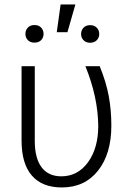

<svg xmlns="http://www.w3.org/2000/svg" viewBox="-20 -822 575 852"><path d="M75.7 0ZM134.3 -528.3V-194.8Q134.8 -118.7 165 -79.1Q195.3 -39.6 252 -39.6Q325.2 -39.6 370.6 -102.1Q416 -164.6 416 -263.7Q414.6 -391.6 358.9 -528.3H422.4Q450.7 -459 462.4 -396.5Q474.1 -334 474.1 -264.6Q474.1 -139.2 415 -64.7Q356 9.8 254.4 9.8Q167 9.8 121.3 -43Q75.7 -95.7 75.7 -198.2V-528.3ZM249 -802.2H314.5L279.3 -679.2H231.9ZM92.8 -671.4Q92.8 -688 103.5 -699.5Q114.3 -710.9 132.8 -710.9Q151.9 -710.9 162.6 -699.5Q173.3 -688 173.3 -671.4Q173.3 -655.3 162.6 -644Q151.9 -632.8 132.8 -632.8Q114.3 -632.8 103.5 -644Q92.8 -655.3 92.8 -671.4ZM339.8 -670.9Q339.8 -687.5 350.6 -699Q361.3 -710.4 379.9 -710.4Q398.4 -710.4 409.4 -699Q420.4 -687.5 420.4 -670.9Q420.4 -654.8 409.4 -643.6Q398.4 -632.3 379.9 -632.3Q361.3 -632.3 350.6 -643.6Q339.8 -654.8 339.8 -670.9Z"/></svg>

Font: Roboto Light
Style: Regular
Weight: 300
Designer: Google
Version: Version 2.134; 2016; ttfautohint (v1.6)